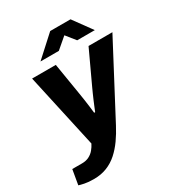

<svg xmlns="http://www.w3.org/2000/svg" viewBox="-247 -852 1079 1178"><g transform="rotate(-30 292.5 -263.5)"><path d="M70 197Q32 197 5 191.5Q-22 186 -33 182L-15 77H54Q83 77 104.5 66Q126 55 140.5 37.5Q155 20 165 0L49 -527H217L254 -301Q258 -279 261.5 -253Q265 -227 268.5 -202Q272 -177 274 -155H281Q288 -172 295.5 -190.5Q303 -209 311 -227.5Q319 -246 326.5 -263Q334 -280 341 -295L449 -527H618L351 -21Q327 25 299 64.5Q271 104 237.5 134Q204 164 162.5 180.5Q121 197 70 197ZM146 -592 291 -724H435L531 -592H406L330 -687H387L276 -592Z"/></g></svg>

Font: Archivo SemiBold ExtraBold
Style: Italic
Weight: 800
Italic angle: -10°
Version: Version 2.001